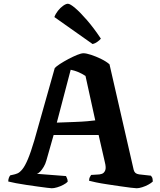

<svg xmlns="http://www.w3.org/2000/svg" viewBox="-20 -1004 854 1024"><path d="M256 0Q251 0 231 -2.5Q211 -5 182 -9Q153 -13 122.5 -17.5Q92 -22 65.5 -27Q39 -32 24 -36Q24 -47 27.5 -56Q31 -65 35 -69L49 -72Q60 -74 72.5 -79Q85 -84 99 -101Q113 -118 128.5 -154.5Q144 -191 163 -255L272 -641Q280 -650 300 -663Q320 -676 344.5 -689Q369 -702 391 -711Q413 -720 425 -720Q440 -720 466 -711.5Q492 -703 519.5 -689.5Q547 -676 564 -661L693 -98Q696 -87 702.5 -81.5Q709 -76 722 -74L785 -67Q789 -61 791.5 -57.5Q794 -54 795 -36Q787 -28 771.5 -19.5Q756 -11 738.5 -5.5Q721 0 709 0Q702 0 677 -3Q652 -6 618.5 -11Q585 -16 551.5 -21Q518 -26 491.5 -31.5Q465 -37 455 -40Q455 -53 460.5 -61.5Q466 -70 466 -71L499 -73Q512 -73 523.5 -77Q535 -81 541 -95Q547 -109 539 -140L506 -284H266L227 -147Q222 -129 213 -114Q204 -99 194.5 -89Q185 -79 176 -77L332 -65Q333 -62 337 -54Q341 -46 341 -35Q334 -27 318 -18.5Q302 -10 285 -5Q268 0 256 0ZM283 -350Q336 -352 377 -353.5Q418 -355 446 -357.5Q474 -360 488 -362L436 -599Q416 -612 396.5 -620Q377 -628 357 -632ZM474 -769 270 -913Q276 -930 289 -946.5Q302 -963 317 -973.5Q332 -984 342 -984Q354 -984 381 -961Q408 -938 444 -896.5Q480 -855 518 -798Q513 -791 500 -781.5Q487 -772 474 -769Z"/></svg>

Font: Texturina Medium 12pt
Style: Bold
Weight: 700
Version: Version 1.002